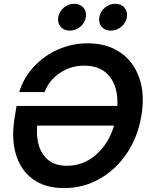

<svg xmlns="http://www.w3.org/2000/svg" viewBox="-20 -964 771 996"><path d="M312.5 11.7Q213.4 11.7 150.1 -34.9Q86.9 -81.5 62.5 -163.6Q38.1 -245.6 55.7 -352.1L65.9 -414.6H588.9Q593.3 -511.2 548.6 -567.4Q503.9 -623.5 417 -623.5Q346.7 -623.5 290.8 -585.7Q234.9 -547.9 210.9 -486.3H79.6Q102.5 -561.5 155.8 -618.4Q209 -675.3 281.5 -707.3Q354 -739.3 435.5 -739.3Q533.7 -739.3 602.8 -692.6Q671.9 -646 702.1 -561.3Q732.4 -476.6 713.4 -363.3Q694.8 -252.4 637.7 -168Q580.6 -83.5 496.3 -35.9Q412.1 11.7 312.5 11.7ZM571.8 -312.5H172.9Q167.5 -252.9 182.6 -205.8Q197.8 -158.7 233.9 -131.3Q270 -104 327.6 -104Q411.6 -104 477.3 -160.6Q543 -217.3 571.8 -312.5ZM555.2 -805.2Q524.4 -805.2 507.3 -825.2Q490.2 -845.2 495.1 -874.5Q500 -904.3 523.7 -924.3Q547.4 -944.3 578.1 -944.3Q608.4 -944.3 625.7 -924.3Q643.1 -904.3 638.2 -874.5Q633.3 -845.2 609.4 -825.2Q585.4 -805.2 555.2 -805.2ZM342.3 -805.2Q311.5 -805.2 294.4 -825.2Q277.3 -845.2 282.2 -874.5Q287.1 -904.3 310.8 -924.3Q334.5 -944.3 365.2 -944.3Q395.5 -944.3 412.8 -924.3Q430.2 -904.3 425.3 -874.5Q420.4 -845.2 396.5 -825.2Q372.6 -805.2 342.3 -805.2Z"/></svg>

Font: Inter Display SemiBold
Style: Italic
Weight: 600
Italic angle: -9.39999°
Designer: Rasmus Andersson
Foundry: rsms
Version: Version 4.000;git-a52131595